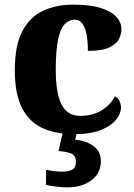

<svg xmlns="http://www.w3.org/2000/svg" viewBox="-20 -570 581 830"><path d="M300 10Q223 10 165.5 -15.5Q108 -41 76 -101.5Q44 -162 44 -267Q44 -375 77.5 -437Q111 -499 168.5 -524.5Q226 -550 297 -550Q371 -550 417 -535Q463 -520 484 -496Q505 -472 505 -444Q505 -423 494.5 -401.5Q484 -380 452.5 -365Q421 -350 360 -350Q360 -386 355 -416.5Q350 -447 337.5 -466Q325 -485 303 -485Q278 -485 259.5 -465.5Q241 -446 231 -398.5Q221 -351 221 -268Q221 -168 246 -118.5Q271 -69 327 -69Q381 -69 420 -93.5Q459 -118 477 -154Q491 -146 497 -132.5Q503 -119 503 -105Q503 -80 482 -53Q461 -26 416.5 -8Q372 10 300 10ZM270 240Q254 240 225.5 237Q197 234 179 229V164Q218 172 247 172Q276 172 292 163.5Q308 155 308 130Q308 101 286.5 93Q265 85 233 83L254 -9H315L305 34Q354 38 385 62Q416 86 416 126Q416 179 375 209.5Q334 240 270 240Z"/></svg>

Font: Noto Serif Tamil ExtraBold
Style: Italic
Weight: 800
Italic angle: -12°
Designer: Indian Type Foundry, Tom Grace, and the Monotype Design Team
Foundry: Monotype Imaging Inc.
Version: Version 2.003; ttfautohint (v1.8.4.7-5d5b)